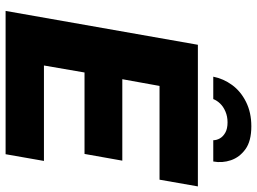

<svg xmlns="http://www.w3.org/2000/svg" viewBox="-136 -782 918 686"><g transform="rotate(90 323.0 -439.0)"><path d="M19 0 140 -687H646L622 -550H287L263 -417H554L530 -282H239L214 -137H555L531 0ZM254 -742Q261 -778 283.5 -809Q306 -840 344 -859Q382 -878 431 -878Q484 -878 513 -857Q542 -836 552.5 -805Q563 -774 557 -742H481Q481 -754 474.5 -765.5Q468 -777 454 -785Q440 -793 417 -793Q396 -793 378.5 -785.5Q361 -778 350 -766.5Q339 -755 334 -742Z"/></g></svg>

Font: Archivo SemiCondensed ExtraBold
Style: Italic
Weight: 800
Width: 4
Italic angle: -10°
Designer: Hector Gatti
Foundry: Omnibus-Type
Version: Version 2.001